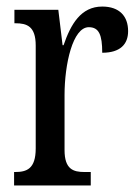

<svg xmlns="http://www.w3.org/2000/svg" viewBox="-20 -566 423 586"><path d="M23 0H257V-41H238C204 -41 177 -49 177 -108V-276C177 -370 202 -483 251 -483C282 -483 292 -460 292 -405C347 -405 371 -431 371 -471C371 -516 345 -546 292 -546C227 -546 196 -492 174 -428H171L158 -536H24V-495H27C62 -495 89 -486 89 -427V-113C89 -50 61 -41 26 -41H23Z"/></svg>

Font: Noto Serif Sinhala ExtraCondensed
Style: Regular
Weight: 400
Width: 2
Designer: Jelle Bosma - Monotype Design Team
Foundry: Monotype Imaging Inc.
Version: Version 2.007